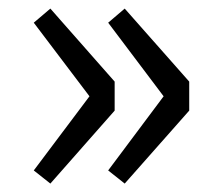

<svg xmlns="http://www.w3.org/2000/svg" viewBox="-20 -510 519 456"><path d="M99.6 -74 60.2 -105.2 192.5 -281.3 60.2 -456.1 99.6 -489.6 252.3 -316.2V-247.3ZM276.2 -74 236.9 -105.2 368.6 -281.3 236.9 -456.1 276.2 -489.6 429.4 -316.2V-247.3Z"/></svg>

Font: Noto Sans JP
Style: Regular
Weight: 100
Designer: Ryoko NISHIZUKA 西塚涼子 (kana, bopomofo & ideographs); Paul D. Hunt (Latin, Greek & Cyrillic); Sandoll Communications 산돌커뮤니
Foundry: Adobe
Version: Version 2.004;hotconv 1.0.118;makeotfexe 2.5.65603